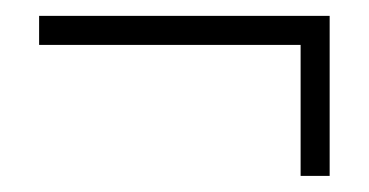

<svg xmlns="http://www.w3.org/2000/svg" viewBox="-20 -374 465 242"><path d="M358.9 -317.4H29.3V-354H395.5V-152.3H358.9Z"/></svg>

Font: Flanker
Style: Italic
Weight: 400
Italic angle: -12°
Designer: Flanker
Version: Version 2.027